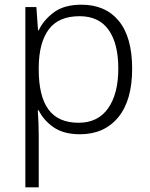

<svg xmlns="http://www.w3.org/2000/svg" viewBox="-20 -562 639 818"><path d="M327 -542Q429 -542 486 -473Q543 -404 543 -269Q543 -134 483.5 -62Q424 10 321 10Q251 10 208 -20Q165 -50 145 -92H141Q143 -67 144 -37.5Q145 -8 145 17V236H88V-532H135L142 -433H145Q165 -476 209 -509Q253 -542 327 -542ZM319 -493Q230 -493 188 -437Q146 -381 145 -276V-266Q145 -152 186.5 -95.5Q228 -39 315 -39Q397 -39 440.5 -100.5Q484 -162 484 -270Q484 -377 442.5 -435Q401 -493 319 -493Z"/></svg>

Font: Noto Sans Gurmukhi UI Light
Style: Regular
Weight: 300
Designer: Jelle Bosma - Monotype Design Team
Foundry: Monotype Imaging Inc.
Version: Version 2.004; ttfautohint (v1.8.4.7-5d5b)